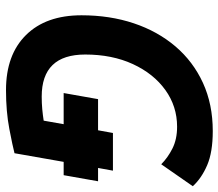

<svg xmlns="http://www.w3.org/2000/svg" viewBox="-66 -678 753 662"><g transform="rotate(90 311.0 -346.5)"><path d="M290 9.8Q168.5 9.8 100.3 -59.1Q32.2 -127.9 32.2 -250.5Q32.2 -348.1 59.8 -430.7Q87.4 -513.2 139.6 -574.5Q191.9 -635.7 265.6 -669.4Q339.4 -703.1 431.2 -703.1Q504.4 -703.1 549.1 -683.8Q593.8 -664.6 621.6 -634.3L545.9 -525.4Q522.9 -548.3 491.2 -564.2Q459.5 -580.1 416.5 -580.1Q346.2 -580.1 289.8 -539.6Q233.4 -499 200.4 -427.5Q167.5 -356 167.5 -263.2Q167.5 -113.3 312.5 -113.3Q335 -113.3 356 -115.2Q377 -117.2 395.5 -120.1L407.7 -189H300.3L321.3 -307.6H428.7L438 -358.9H567.9L558.6 -307.6H604.5L583.5 -189H537.6L507.8 -19.5Q483.9 -13.2 424.1 -1.7Q364.3 9.8 290 9.8Z"/></g></svg>

Font: CaskaydiaCove NFP
Style: Bold Italic
Weight: 700
Italic angle: -10°
Designer: Aaron Bell
Foundry: Saja Typeworks
Version: Version 2111.001; VTT 6.35;Nerd Fonts 3.1.1